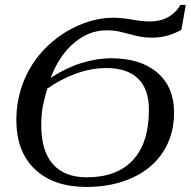

<svg xmlns="http://www.w3.org/2000/svg" viewBox="-20 -738 763 768"><path d="M590.3 -587.4Q559.1 -587.4 537.4 -592Q515.6 -596.7 496.1 -602.1Q476.6 -607.4 455.6 -612.1Q434.6 -616.7 405.3 -616.7Q335.9 -616.7 276.1 -566.2Q216.3 -515.6 182.6 -426.3Q242.2 -465.8 304.2 -485.4Q366.2 -504.9 424.8 -504.9Q542.5 -504.9 609.4 -447.3Q676.3 -389.6 676.3 -288.6Q676.3 -198.7 632.8 -131.1Q589.4 -63.5 509.3 -26.9Q429.2 9.8 326.7 9.8Q194.3 9.8 119.9 -60.8Q45.4 -131.3 45.4 -257.8Q45.4 -340.8 75.7 -415Q106 -489.3 162.1 -545.9Q218.3 -602.5 290.5 -634.8Q362.8 -667 432.6 -667Q466.8 -667 507.8 -659.7Q548.3 -652.3 578.1 -652.3Q624.5 -652.3 655.8 -671.4Q687 -690.4 701.2 -718.3H723.1L705.6 -618.7Q649.4 -587.4 590.3 -587.4ZM405.8 -465.8Q345.7 -465.8 284.4 -443.8Q223.1 -421.9 168.5 -382.8Q153.8 -328.1 150.6 -309.3Q147.5 -290.5 146.2 -272.7Q145 -254.9 145 -236.8Q145 -133.8 191.7 -81.3Q238.3 -28.8 326.7 -28.8Q447.8 -28.8 511.7 -97.7Q575.7 -166.5 575.7 -299.8Q575.7 -381.3 532.2 -423.6Q488.8 -465.8 405.8 -465.8Z"/></svg>

Font: Tinos
Style: Italic
Weight: 400
Italic angle: -16.333°
Designer: Steve Matteson
Foundry: Monotype Imaging Inc.
Version: Version 1.32